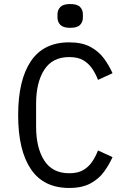

<svg xmlns="http://www.w3.org/2000/svg" viewBox="-20 -920 640 952"><path d="M323 12Q196 12 133 -81.5Q70 -175 70 -349Q70 -523 133 -616.5Q196 -710 323 -710Q387 -710 428.5 -687.5Q470 -665 495.5 -630Q521 -595 538 -557L466 -524Q454 -555 436.5 -580.5Q419 -606 392.5 -621.5Q366 -637 323 -637Q240 -637 199.5 -574Q159 -511 159 -406V-292Q159 -187 199.5 -124Q240 -61 323 -61Q366 -61 392.5 -76.5Q419 -92 436.5 -117.5Q454 -143 466 -174L538 -141Q521 -103 495.5 -68Q470 -33 428.5 -10.5Q387 12 323 12ZM328 -782Q294 -782 279.5 -796.5Q265 -811 265 -833V-849Q265 -871 279.5 -885.5Q294 -900 328 -900Q363 -900 377 -885.5Q391 -871 391 -849V-833Q391 -811 377 -796.5Q363 -782 328 -782Z"/></svg>

Font: Lilex Nerd Font
Style: Regular
Weight: 400
Designer: Mike Abbink, Paul van der Laan, Pieter van Rosmalen, Mikhael Khrustik
Foundry: Mikhael Khrustik
Version: Version 2.400; ttfautohint (v1.8.4.7-5d5b);Nerd Fonts 3.3.0